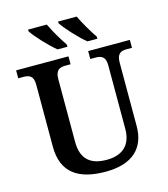

<svg xmlns="http://www.w3.org/2000/svg" viewBox="-134 -1035 1003 1148"><g transform="rotate(-15 368.0 -460.5)"><path d="M473 -771H534V-784C506 -825 470 -886 449 -931H334V-921C355 -886 428 -807 473 -771ZM288 -771H349V-784C321 -825 285 -886 264 -931H148V-921C169 -886 243 -807 288 -771ZM378 10C546 10 626 -72 626 -205V-598C626 -657 654 -665 688 -665H720V-714H462V-665H493C527 -665 556 -657 556 -602V-207C556 -109 501 -57 402 -57C309 -57 246 -96 246 -210V-598C246 -657 275 -665 309 -665H340V-714H16V-665H47C81 -665 110 -657 110 -602V-217C110 -54 210 10 378 10Z"/></g></svg>

Font: Noto Serif SemiBold
Style: Regular
Weight: 600
Designer: Monotype Design Team
Foundry: Monotype Imaging Inc.
Version: Version 2.013